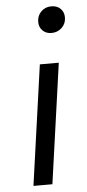

<svg xmlns="http://www.w3.org/2000/svg" viewBox="-55 -806 381 838"><g transform="rotate(-5 135.5 -387.0)"><path d="M140 0H57L131 -526H214ZM140 -711Q140 -738 158 -756Q176 -774 203 -774Q228 -774 243 -759Q258 -744 258 -721Q258 -694 239.5 -676Q221 -658 194 -658Q170 -658 155 -673Q140 -688 140 -711Z"/></g></svg>

Font: FiraGO Book
Style: Italic
Weight: 350
Italic angle: -8°
Designer: bBox Type GmbH
Foundry: bBox Type GmbH
Version: Version 1.001